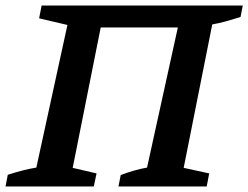

<svg xmlns="http://www.w3.org/2000/svg" viewBox="-41 -672 895 692"><path d="M322 -573 221 -67 307 -47 297 0H-21L-13 -42Q15 -51 40 -57.5Q65 -64 90 -68L202 -582L100 -606L109 -652H834L826 -611Q795 -601 771 -594.5Q747 -588 724 -584L621 -67L713 -47L704 0H386L394 -41Q417 -50 441.5 -57Q466 -64 489 -68L600 -573Z"/></svg>

Font: Piazzolla SC SemiBold
Style: Italic
Weight: 600
Italic angle: -11.3°
Designer: Juan Pablo del Peral
Foundry: Huerta Tipografica
Version: Version 1.330